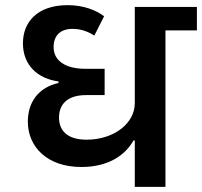

<svg xmlns="http://www.w3.org/2000/svg" viewBox="-20 -725 784 745"><path d="M503 0H622V-607H744V-698H503V-324C503 -248 424 -183 316 -183C240 -183 209 -219 209 -269C209 -319 240 -356 314 -356H386V-458H312C233 -458 188 -490 188 -542C188 -587 214 -613 262 -613C293 -613 321 -603 346 -587L384 -662C353 -685 305 -705 243 -705C123 -705 69 -638 69 -557C69 -472 126 -420 207 -409V-403C130 -386 88 -329 88 -253C88 -157 161 -77 296 -77C398 -77 465 -121 498 -180H503Z"/></svg>

Font: IBM Plex Devanagari Medium
Style: Regular
Weight: 600
Designer: Mike Abbink, Paul van der Laan, Pieter van Rosmalen, Erin McLaughlin
Foundry: Bold Monday
Version: Version 1.0